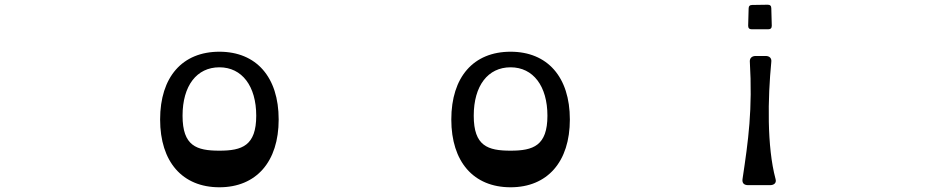

<svg xmlns="http://www.w3.org/2000/svg" viewBox="-20 -779 3963 813"><path d="M909 14C1065 14 1160 -94 1160 -273C1160 -453 1065 -560 909 -560C752 -560 658 -453 658 -273C658 -94 752 14 909 14ZM909 -141C812 -141 753 -161 753 -289C753 -416 813 -494 909 -494C1005 -494 1065 -414 1065 -289C1065 -162 1005 -141 909 -141Z M2142 14C2298 14 2393 -94 2393 -273C2393 -453 2298 -560 2142 -560C1985 -560 1891 -453 1891 -273C1891 -94 1985 14 2142 14ZM2142 -141C2045 -141 1986 -161 1986 -289C1986 -416 2046 -494 2142 -494C2238 -494 2298 -414 2298 -289C2298 -162 2238 -141 2142 -141Z M3163 -655H3233C3243 -655 3248 -660 3248 -670L3246 -744C3246 -754 3241 -759 3231 -759L3165 -758C3155 -758 3150 -753 3150 -743L3148 -670C3148 -660 3153 -655 3163 -655ZM3148 5H3241C3257 5 3269 -4 3264 -21C3227 -158 3231 -364 3246 -517C3248 -533 3238 -542 3222 -542H3180C3164 -542 3155 -533 3155 -520C3167 -316 3149 -186 3124 -20C3122 -3 3131 5 3148 5Z"/></svg>

Font: OpenDyslexic3
Style: Regular
Weight: 400
Designer: Abelardo Gonzalez
Version: Version 3.001;PS 003.001;hotconv 1.0.88;makeotf.lib2.5.64775